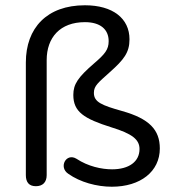

<svg xmlns="http://www.w3.org/2000/svg" viewBox="-20 -699 656 728"><path d="M404 9C513 9 586 -49 586 -136C586 -207 546 -249 443 -278C365 -300 336 -312 336 -347C336 -374 353 -386 396 -425C450 -473 471 -500 471 -550C471 -629 408 -679 302 -679C158 -679 78 -593 78 -462V-35C78 -8 90 7 116 7C142 7 157 -8 157 -35V-471C157 -557 208 -615 302 -615C360 -615 392 -588 392 -543C392 -511 378 -494 336 -458C276 -406 258 -380 258 -339C258 -275 298 -249 403 -216C481 -192 509 -170 509 -134C509 -86 469 -57 405 -57C365 -57 314 -68 270 -97C231 -121 201 -65 239 -40C284 -8 347 9 404 9Z"/></svg>

Font: SN Pro Book
Style: Regular
Weight: 350
Designer: Tobias Whetton
Foundry: Supernotes
Version: Version 1.003;Glyphs 3.3 (3324)